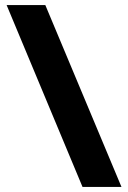

<svg xmlns="http://www.w3.org/2000/svg" viewBox="-20 -730 502 754"><path d="M304 4 6 -710H158L457 4Z"/></svg>

Font: Palanquin Dark Medium
Style: Regular
Weight: 500
Designer: Pria Ravichandran
Version: Version 1.001